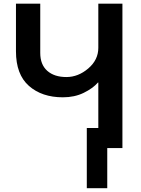

<svg xmlns="http://www.w3.org/2000/svg" viewBox="-20 -792 753 1027"><path d="M444.3 -107.4H553.7V214.8H444.3ZM65.4 -517.6V-772.5H195.3V-508.8Q195.3 -446.3 232.9 -413.1Q270.5 -379.9 335 -379.9Q398.4 -379.9 452.1 -425.8Q505.9 -471.7 505.9 -536.1V-772.5H634.8V0H505.9V-350.6H503.9Q476.6 -319.3 427.7 -295.4Q378.9 -271.5 316.4 -271.5Q204.1 -271.5 134.8 -332.5Q65.4 -393.6 65.4 -517.6Z"/></svg>

Font: Gothic A1
Style: Bold
Weight: 700
Version: Version 2.50